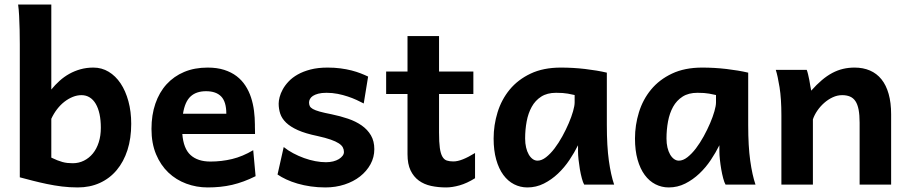

<svg xmlns="http://www.w3.org/2000/svg" viewBox="-20 -801 3947 833"><path d="M202.6 -781.2V-412.6Q219.2 -433.1 238.5 -450.4Q257.8 -467.8 280.5 -480.5Q303.2 -493.2 329.3 -500.5Q355.5 -507.8 385.3 -507.8Q421.4 -507.8 451.4 -489.7Q481.4 -471.7 503.2 -439.2Q524.9 -406.7 537.1 -361.8Q549.3 -316.9 549.3 -263.7Q549.3 -200.7 533 -149.9Q516.6 -99.1 486.3 -63Q456.1 -26.9 413.1 -7.3Q370.1 12.2 317.4 12.2Q282.2 12.2 248.8 8.1Q215.3 3.9 183.8 -2.7Q152.3 -9.3 123 -16.8Q93.8 -24.4 65.9 -31.7V-609.4Q65.9 -640.6 65.2 -672.1Q64.5 -703.6 63 -732.2Q61.5 -760.7 58.6 -781.2ZM202.6 -117.2Q216.8 -110.4 228.5 -105.7Q240.2 -101.1 251 -98.1Q261.7 -95.2 272.5 -94Q283.2 -92.8 295.4 -92.8Q321.8 -92.8 344.2 -104Q366.7 -115.2 383.1 -135.3Q399.4 -155.3 408.4 -183.6Q417.5 -211.9 417.5 -246.6Q417.5 -279.3 411.9 -305.7Q406.2 -332 395.5 -350.3Q384.8 -368.7 369.1 -378.4Q353.5 -388.2 333.5 -388.2Q314.5 -388.2 295.7 -380.6Q276.9 -373 259.5 -359.6Q242.2 -346.2 227.5 -327.1Q212.9 -308.1 202.6 -285.6Z M771 -219.7Q775.9 -156.2 806.9 -128.2Q837.9 -100.1 893.1 -100.1Q941.4 -100.1 987.1 -111.1Q1032.7 -122.1 1078.6 -149.4L1088.9 -36.6Q1062.5 -23.4 1037.4 -14.2Q1012.2 -4.9 987.1 1Q961.9 6.8 935.5 9.5Q909.2 12.2 880.9 12.2Q832.5 12.2 788.3 -4.2Q744.1 -20.5 710.4 -52.5Q676.8 -84.5 657 -131.8Q637.2 -179.2 637.2 -241.7Q637.2 -302.2 654.1 -351.3Q670.9 -400.4 702.6 -435.3Q734.4 -470.2 779.3 -489Q824.2 -507.8 880.9 -507.8Q921.9 -507.8 952.9 -497.8Q983.9 -487.8 1006.6 -470.5Q1029.3 -453.1 1044.7 -429.4Q1060.1 -405.8 1069.1 -378.2Q1078.1 -350.6 1082 -320.3Q1085.9 -290 1085.9 -259.8V-251Q1085.9 -245.6 1086.2 -239.7Q1086.4 -233.9 1086.4 -228.5V-219.7ZM874 -405.3Q831.5 -405.3 806.9 -382.6Q782.2 -359.9 773.9 -307.6H961.9Q961.9 -359.4 939.7 -382.3Q917.5 -405.3 874 -405.3Z M1558.1 -352.1Q1544.4 -359.4 1526.9 -367.4Q1509.3 -375.5 1488.8 -382.3Q1468.3 -389.2 1445.1 -393.8Q1421.9 -398.4 1396.5 -398.4Q1375 -398.4 1360.6 -394.5Q1346.2 -390.6 1337.4 -384.8Q1328.6 -378.9 1324.7 -371.3Q1320.8 -363.8 1320.8 -356.4Q1320.8 -347.7 1324 -340.8Q1327.1 -334 1337.4 -328.1Q1347.7 -322.3 1366.9 -316.9Q1386.2 -311.5 1418.5 -305.2Q1456.5 -297.4 1490.2 -285.9Q1523.9 -274.4 1549.3 -256.6Q1574.7 -238.8 1589.4 -213.6Q1604 -188.5 1604 -153.8Q1604 -118.7 1587.4 -88.4Q1570.8 -58.1 1542.2 -35.6Q1513.7 -13.2 1474.9 -0.5Q1436 12.2 1391.6 12.2Q1358.9 12.2 1328.4 7.8Q1297.9 3.4 1271 -4.4Q1244.1 -12.2 1222.2 -22.5Q1200.2 -32.7 1184.1 -43.9L1210.9 -163.1Q1229 -148.4 1252 -136.2Q1274.9 -124 1299.3 -115.2Q1323.7 -106.4 1348.1 -101.8Q1372.6 -97.2 1394 -97.2Q1411.1 -97.2 1425.5 -100.8Q1439.9 -104.5 1450.2 -110.8Q1460.4 -117.2 1466.3 -125Q1472.2 -132.8 1472.2 -141.6Q1472.2 -152.3 1467.3 -161.6Q1462.4 -170.9 1449.7 -179.2Q1437 -187.5 1414.8 -195.3Q1392.6 -203.1 1357.4 -210.9Q1305.2 -221.7 1272.5 -236.3Q1239.7 -251 1221.2 -269Q1202.6 -287.1 1195.8 -307.9Q1189 -328.6 1189 -351.6Q1189 -363.3 1193.1 -379.6Q1197.3 -396 1206.8 -413.3Q1216.3 -430.7 1232.2 -447.5Q1248 -464.4 1271.7 -477.8Q1295.4 -491.2 1327.4 -499.5Q1359.4 -507.8 1401.4 -507.8Q1431.2 -507.8 1457 -504.4Q1482.9 -501 1504.9 -495.4Q1526.9 -489.7 1544.9 -482.7Q1563 -475.6 1577.1 -468.8Z M1884.8 -393.1V-225.6Q1884.8 -184.1 1888.2 -159.4Q1891.6 -134.8 1899.2 -121.6Q1906.7 -108.4 1918.5 -104.5Q1930.2 -100.6 1946.8 -100.6Q1965.3 -100.6 1988.5 -109.9Q2011.7 -119.1 2041 -137.2V-27.8Q2005.9 -5.9 1973.9 3.2Q1941.9 12.2 1915.5 12.2Q1880.9 12.2 1850.3 5.6Q1819.8 -1 1797.1 -17.6Q1774.4 -34.2 1761.2 -61.8Q1748 -89.4 1748 -131.8V-393.1H1655.3V-490.7H1748V-644.5H1884.8V-490.7H2033.7V-393.1Z M2473.1 -388.7Q2462.9 -391.1 2443.4 -394.8Q2423.8 -398.4 2392.6 -398.4Q2354 -398.4 2328.1 -381.8Q2302.2 -365.2 2286.9 -337.4Q2271.5 -309.6 2264.9 -273.9Q2258.3 -238.3 2258.3 -200.2Q2258.3 -178.7 2262.5 -161.1Q2266.6 -143.6 2273.9 -130.9Q2281.2 -118.2 2291 -111.1Q2300.8 -104 2312 -104Q2330.1 -104 2349.1 -118.9Q2368.2 -133.8 2386 -157.2Q2403.8 -180.7 2419.7 -209.5Q2435.5 -238.3 2447.5 -266.4Q2459.5 -294.4 2466.3 -318.4Q2473.1 -342.3 2473.1 -356.4ZM2514.6 0Q2509.3 -8.8 2504.4 -27.1Q2499.5 -45.4 2495.8 -66.7Q2492.2 -87.9 2490 -108.6Q2487.8 -129.4 2487.8 -143.1V-170.9Q2472.2 -139.2 2450.4 -106.7Q2428.7 -74.2 2400.9 -47.9Q2373 -21.5 2339.6 -4.6Q2306.2 12.2 2268.1 12.2Q2237.3 12.2 2210.4 -1.5Q2183.6 -15.1 2163.8 -42Q2144 -68.8 2132.8 -108.6Q2121.6 -148.4 2121.6 -200.2Q2121.6 -258.3 2138.7 -313.7Q2155.8 -369.1 2191.4 -412.4Q2227.1 -455.6 2282.2 -481.7Q2337.4 -507.8 2413.1 -507.8Q2466.3 -507.8 2518.6 -501.7Q2570.8 -495.6 2612.8 -485.8V-258.8Q2612.8 -166.5 2621.6 -103.8Q2630.4 -41 2644.5 0Z M3086.4 -388.7Q3076.2 -391.1 3056.6 -394.8Q3037.1 -398.4 3005.9 -398.4Q2967.3 -398.4 2941.4 -381.8Q2915.5 -365.2 2900.1 -337.4Q2884.8 -309.6 2878.2 -273.9Q2871.6 -238.3 2871.6 -200.2Q2871.6 -178.7 2875.7 -161.1Q2879.9 -143.6 2887.2 -130.9Q2894.5 -118.2 2904.3 -111.1Q2914.1 -104 2925.3 -104Q2943.4 -104 2962.4 -118.9Q2981.4 -133.8 2999.3 -157.2Q3017.1 -180.7 3033 -209.5Q3048.8 -238.3 3060.8 -266.4Q3072.8 -294.4 3079.6 -318.4Q3086.4 -342.3 3086.4 -356.4ZM3127.9 0Q3122.6 -8.8 3117.7 -27.1Q3112.8 -45.4 3109.1 -66.7Q3105.5 -87.9 3103.3 -108.6Q3101.1 -129.4 3101.1 -143.1V-170.9Q3085.4 -139.2 3063.7 -106.7Q3042 -74.2 3014.2 -47.9Q2986.3 -21.5 2952.9 -4.6Q2919.4 12.2 2881.3 12.2Q2850.6 12.2 2823.7 -1.5Q2796.9 -15.1 2777.1 -42Q2757.3 -68.8 2746.1 -108.6Q2734.9 -148.4 2734.9 -200.2Q2734.9 -258.3 2752 -313.7Q2769 -369.1 2804.7 -412.4Q2840.3 -455.6 2895.5 -481.7Q2950.7 -507.8 3026.4 -507.8Q3079.6 -507.8 3131.8 -501.7Q3184.1 -495.6 3226.1 -485.8V-258.8Q3226.1 -166.5 3234.9 -103.8Q3243.7 -41 3257.8 0Z M3709.5 0V-268.6Q3709.5 -302.2 3705.1 -325.2Q3700.7 -348.1 3691.4 -362.1Q3682.1 -376 3667.7 -382.1Q3653.3 -388.2 3633.8 -388.2Q3612.8 -388.2 3592.8 -378.9Q3572.8 -369.6 3555.7 -354.5Q3538.6 -339.4 3525.9 -320.8Q3513.2 -302.2 3506.8 -283.2V0H3370.1V-300.3Q3370.1 -372.6 3362.1 -422.6Q3354 -472.7 3345.7 -498H3480Q3482.9 -490.7 3485.8 -478.8Q3488.8 -466.8 3491.2 -453.9Q3493.7 -440.9 3495.6 -428.2L3499.5 -407.7Q3522.9 -434.1 3545.4 -453.1Q3567.9 -472.2 3590.8 -484.4Q3613.8 -496.6 3637.7 -502.2Q3661.6 -507.8 3687.5 -507.8Q3724.6 -507.8 3754.2 -495.1Q3783.7 -482.4 3804.2 -457Q3824.7 -431.6 3835.4 -393.6Q3846.2 -355.5 3846.2 -305.2V0Z"/></svg>

Font: Andika New Basic
Style: Bold
Weight: 700
Designer: Victor Gaultney, Annie Olsen, Pablo Ugerman
Foundry: SIL International
Version: Version 5.500; ttfautohint (v1.8.3)